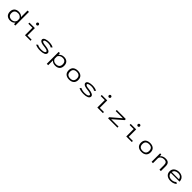

<svg xmlns="http://www.w3.org/2000/svg" viewBox="1112 -4288 7976 7976"><g transform="rotate(45 5100.0 -300.0)"><path d="M355 -511Q432 -511 489 -484.8Q546 -458.5 579 -413V-800H661.5V0H588L579 -71V-92Q546 -44.5 489.8 -16.8Q433.5 11 357 11Q300.5 11 253 -5Q205.5 -21 169 -52.5Q132.5 -84 112 -134.8Q91.5 -185.5 91.5 -251Q91.5 -316.5 112 -367Q132.5 -417.5 168.8 -448.5Q205 -479.5 252 -495.2Q299 -511 355 -511ZM178 -251Q178 -154 233.8 -104.8Q289.5 -55.5 382 -55.5Q459 -55.5 512 -97.8Q565 -140 579 -197V-313.5Q563.5 -365.5 510.5 -405Q457.5 -444.5 381.5 -444.5Q336.5 -444.5 300 -433.2Q263.5 -422 235.8 -399.2Q208 -376.5 193 -338.8Q178 -301 178 -251Z M1315 -653Q1296.5 -634.5 1270 -634.5Q1243.5 -634.5 1225 -653Q1206.5 -671.5 1206.5 -698Q1206.5 -724.5 1225 -743Q1243.5 -761.5 1270 -761.5Q1296.5 -761.5 1315 -743Q1333.5 -724.5 1333.5 -698Q1333.5 -671.5 1315 -653ZM1310 -64H1554V0H1227.5V-436H989V-500H1310Z M2126 11Q2031 11 1951.5 -6.8Q1872 -24.5 1832.5 -53.5L1895.5 -105.5Q1924.5 -82.5 1990.5 -67.2Q2056.5 -52 2128.5 -52Q2185.5 -52 2231.8 -60.8Q2278 -69.5 2309.2 -90Q2340.5 -110.5 2340.5 -140.5Q2340.5 -161 2322.5 -176.5Q2304.5 -192 2270.5 -202.5Q2236.5 -213 2198.2 -219.5Q2160 -226 2108.5 -231Q2063 -236 2027.5 -242.5Q1992 -249 1958 -260.5Q1924 -272 1901.5 -287.2Q1879 -302.5 1865.5 -325.2Q1852 -348 1852 -376.5Q1852 -410.5 1876.8 -437.5Q1901.5 -464.5 1943 -480.2Q1984.5 -496 2034.2 -504Q2084 -512 2138 -512Q2235.5 -512 2307.8 -491Q2380 -470 2397.5 -446L2337 -394Q2319.5 -416 2257.5 -432.5Q2195.5 -449 2136 -449Q2103.5 -449 2071 -445.2Q2038.5 -441.5 2007.5 -433.5Q1976.5 -425.5 1957 -410.5Q1937.5 -395.5 1937.5 -375.5Q1937.5 -356 1951.2 -342Q1965 -328 1993.5 -318.8Q2022 -309.5 2055.2 -304Q2088.5 -298.5 2136.5 -294Q2425.5 -265 2425.5 -143Q2425.5 -103.5 2401.8 -73.2Q2378 -43 2336.2 -25Q2294.5 -7 2241.5 2Q2188.5 11 2126 11Z M2708.5 -500H2780L2788.5 -403.5Q2821 -453 2880.2 -482.5Q2939.5 -512 3020.5 -512Q3142 -512 3210.5 -444.8Q3279 -377.5 3279 -249.5Q3279 -122 3206.5 -55.5Q3134 11 3009 11Q2855.5 11 2790.5 -84.5V200H2708.5ZM3000 -445Q2961.5 -445 2928 -435.8Q2894.5 -426.5 2871.8 -412Q2849 -397.5 2831.2 -379.2Q2813.5 -361 2804 -344.5Q2794.5 -328 2790.5 -313V-180.5Q2795.5 -161 2808.5 -141.2Q2821.5 -121.5 2844 -101.2Q2866.5 -81 2904.8 -68.2Q2943 -55.5 2990.5 -55.5Q3088 -55.5 3140.8 -106.2Q3193.5 -157 3193.5 -249.5Q3193.5 -343 3144.8 -394Q3096 -445 3000 -445Z M3941.2 -5.2Q3889.5 11 3825.5 11Q3761.5 11 3709.5 -5.2Q3657.5 -21.5 3619 -53.2Q3580.5 -85 3559.8 -135.2Q3539 -185.5 3539 -251Q3539 -316.5 3560 -366.8Q3581 -417 3619.2 -448.5Q3657.5 -480 3709.5 -496Q3761.5 -512 3825.5 -512Q3889.5 -512 3941.2 -496Q3993 -480 4031.2 -448.5Q4069.5 -417 4090.2 -366.8Q4111 -316.5 4111 -251Q4111 -185.5 4090.2 -135.2Q4069.5 -85 4031.2 -53.2Q3993 -21.5 3941.2 -5.2ZM3825.5 -55.5Q3923 -55.5 3975 -104Q4027 -152.5 4027 -251Q4027 -349 3975 -397.2Q3923 -445.5 3825.5 -445.5Q3728 -445.5 3675.5 -397.2Q3623 -349 3623 -251Q3623 -152 3675.2 -103.8Q3727.5 -55.5 3825.5 -55.5Z M4676 11Q4581 11 4501.5 -6.8Q4422 -24.5 4382.5 -53.5L4445.5 -105.5Q4474.5 -82.5 4540.5 -67.2Q4606.5 -52 4678.5 -52Q4735.5 -52 4781.8 -60.8Q4828 -69.5 4859.2 -90Q4890.5 -110.5 4890.5 -140.5Q4890.5 -161 4872.5 -176.5Q4854.5 -192 4820.5 -202.5Q4786.5 -213 4748.2 -219.5Q4710 -226 4658.5 -231Q4613 -236 4577.5 -242.5Q4542 -249 4508 -260.5Q4474 -272 4451.5 -287.2Q4429 -302.5 4415.5 -325.2Q4402 -348 4402 -376.5Q4402 -410.5 4426.8 -437.5Q4451.5 -464.5 4493 -480.2Q4534.5 -496 4584.2 -504Q4634 -512 4688 -512Q4785.5 -512 4857.8 -491Q4930 -470 4947.5 -446L4887 -394Q4869.5 -416 4807.5 -432.5Q4745.5 -449 4686 -449Q4653.5 -449 4621 -445.2Q4588.5 -441.5 4557.5 -433.5Q4526.5 -425.5 4507 -410.5Q4487.5 -395.5 4487.5 -375.5Q4487.5 -356 4501.2 -342Q4515 -328 4543.5 -318.8Q4572 -309.5 4605.2 -304Q4638.5 -298.5 4686.5 -294Q4975.5 -265 4975.5 -143Q4975.5 -103.5 4951.8 -73.2Q4928 -43 4886.2 -25Q4844.5 -7 4791.5 2Q4738.5 11 4676 11Z M5565 -653Q5546.5 -634.5 5520 -634.5Q5493.5 -634.5 5475 -653Q5456.5 -671.5 5456.5 -698Q5456.5 -724.5 5475 -743Q5493.5 -761.5 5520 -761.5Q5546.5 -761.5 5565 -743Q5583.5 -724.5 5583.5 -698Q5583.5 -671.5 5565 -653ZM5560 -64H5804V0H5477.5V-436H5239V-500H5560Z M6226 -64H6659V0H6109.5V-64L6543 -436H6120.5V-500H6653V-436Z M7265 -653Q7246.5 -634.5 7220 -634.5Q7193.5 -634.5 7175 -653Q7156.5 -671.5 7156.5 -698Q7156.5 -724.5 7175 -743Q7193.5 -761.5 7220 -761.5Q7246.5 -761.5 7265 -743Q7283.5 -724.5 7283.5 -698Q7283.5 -671.5 7265 -653ZM7260 -64H7504V0H7177.5V-436H6939V-500H7260Z M8191.2 -5.2Q8139.5 11 8075.5 11Q8011.5 11 7959.5 -5.2Q7907.5 -21.5 7869 -53.2Q7830.5 -85 7809.8 -135.2Q7789 -185.5 7789 -251Q7789 -316.5 7810 -366.8Q7831 -417 7869.2 -448.5Q7907.5 -480 7959.5 -496Q8011.5 -512 8075.5 -512Q8139.5 -512 8191.2 -496Q8243 -480 8281.2 -448.5Q8319.5 -417 8340.2 -366.8Q8361 -316.5 8361 -251Q8361 -185.5 8340.2 -135.2Q8319.5 -85 8281.2 -53.2Q8243 -21.5 8191.2 -5.2ZM8075.5 -55.5Q8173 -55.5 8225 -104Q8277 -152.5 8277 -251Q8277 -349 8225 -397.2Q8173 -445.5 8075.5 -445.5Q7978 -445.5 7925.5 -397.2Q7873 -349 7873 -251Q7873 -152 7925.2 -103.8Q7977.5 -55.5 8075.5 -55.5Z M8666.5 0V-500H8736L8746 -406Q8781 -455.5 8844 -483.5Q8907 -511.5 8992 -511.5Q9105 -511.5 9158.2 -456Q9211.5 -400.5 9211.5 -280.5V0H9128V-265Q9128 -361 9089.5 -403Q9051 -445 8963.5 -445Q8880.5 -445 8817.5 -401.2Q8754.5 -357.5 8746.5 -290.5V0Z M10056 -90Q10041 -74.5 10018.5 -59Q9996 -43.5 9962 -26.8Q9928 -10 9880 0.5Q9832 11 9779 11Q9714 11 9658.5 -6Q9603 -23 9561.2 -55.2Q9519.5 -87.5 9496 -138.5Q9472.5 -189.5 9472.5 -253.5Q9472.5 -317.5 9497.2 -367.8Q9522 -418 9564.8 -449Q9607.5 -480 9662 -496Q9716.5 -512 9779.5 -512Q9864.5 -512 9930 -479.8Q9995.5 -447.5 10033 -384.8Q10070.5 -322 10070.5 -237.5H9556.5Q9561 -152.5 9619.8 -104Q9678.5 -55.5 9779 -55.5Q9855.5 -55.5 9909.5 -80.8Q9963.5 -106 9986 -135.5ZM9780.5 -448.5Q9692.5 -448.5 9632.5 -409Q9572.5 -369.5 9559.5 -291.5H9981.5Q9981 -319 9968.2 -346.2Q9955.5 -373.5 9931.8 -396.8Q9908 -420 9868.5 -434.2Q9829 -448.5 9780.5 -448.5Z"/></g></svg>

Font: League Mono Wide Light
Style: Regular
Weight: 300
Width: 8
Designer: Tyler Finck
Foundry: The League of Moveable Type / Tyler Finck
Version: Version 2.210